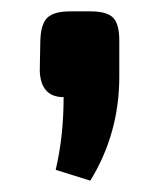

<svg xmlns="http://www.w3.org/2000/svg" viewBox="-20 -171 283 338"><path d="M104 -151H139Q168 -151 179 -140Q190 -129 190 -100V-36Q190 64 139 147L78 128Q92 69 92 0Q52 0 50 -46L51 -100Q52 -129 63.5 -140Q75 -151 104 -151Z"/></svg>

Font: Exo 2.0
Style: Bold
Weight: 700
Designer: Natanael Gama
Version: Version 1.001;PS 001.001;hotconv 1.0.70;makeotf.lib2.5.58329